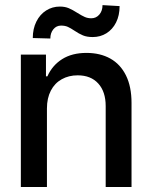

<svg xmlns="http://www.w3.org/2000/svg" viewBox="-20 -749 610 769"><path d="M168 0H63.5V-530.3H164.1V-443.4H169.9Q189.5 -487.3 229 -512.2Q268.6 -537.1 326.2 -537.1Q381.3 -537.1 421.9 -514.4Q462.4 -491.7 484.6 -446.8Q506.8 -401.9 506.8 -336.9V0H403.3V-324.2Q403.3 -381.8 373.5 -414.6Q343.8 -447.3 291 -447.3Q255.4 -447.3 227.3 -431.6Q199.2 -416 183.6 -386Q168 -356 168 -314.5ZM219.7 -722.7Q240.2 -722.7 255.6 -716.1Q271 -709.5 290 -697.3Q308.1 -686 319.8 -680.9Q331.5 -675.8 345.7 -675.8Q365.2 -675.8 377.9 -690.7Q390.6 -705.6 390.6 -728.5L459 -724.6Q459 -687 444.8 -658.9Q430.7 -630.9 406.2 -615.7Q381.8 -600.6 351.6 -600.6Q328.1 -600.6 312.3 -607.2Q296.4 -613.8 278.3 -626Q263.2 -636.2 251.7 -641.4Q240.2 -646.5 224.6 -646.5Q205.6 -646.5 193.6 -631.6Q181.6 -616.7 181.6 -594.7L111.3 -596.7Q111.3 -633.8 125.7 -662.6Q140.1 -691.4 164.8 -707Q189.5 -722.7 219.7 -722.7Z"/></svg>

Font: WEMIX Pretendard Medium
Style: Regular
Weight: 500
Designer: Base glyphs from Inter by Rasmus Andersson; Hangeul glyphs from Noto Sans CJK(Source Han Sans) by Jang Soo-young and Kan
Foundry: Kil Hyung-jin
Version: Version 1.000